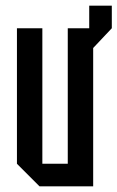

<svg xmlns="http://www.w3.org/2000/svg" viewBox="-20 -660 416 680"><path d="M40 -80V-560H130V-80H220V-560H296V-640H376V-560L310 -490V0H120Z"/></svg>

Font: Tektur Condensed
Style: Regular
Weight: 400
Width: 3
Designer: Adam Jagosz
Foundry: Adam Jagosz
Version: Version 1.005;gftools[0.9.30]